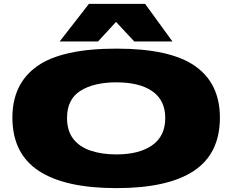

<svg xmlns="http://www.w3.org/2000/svg" viewBox="-20 -961 1199 991"><path d="M581 10Q315 10 179.5 -79.5Q44 -169 44 -354Q44 -529 172 -619.5Q300 -710 581 -710Q859 -710 987 -620Q1115 -530 1115 -354Q1115 -168 980.5 -79Q846 10 581 10ZM581 -164Q699 -164 766 -211.5Q833 -259 833 -352Q833 -443 767 -489.5Q701 -536 581 -536Q465 -536 395.5 -492.5Q326 -449 326 -352Q326 -286 358 -244.5Q390 -203 447.5 -183.5Q505 -164 581 -164ZM288 -747 439 -941H729L870 -747H673L579 -848L486 -747Z"/></svg>

Font: Georama ExtraExtended ExtraBold
Style: Regular
Weight: 800
Width: 8
Designer: Jean-Baptiste Levee
Foundry: Production Type
Version: Version 1.000